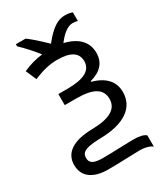

<svg xmlns="http://www.w3.org/2000/svg" viewBox="-208 -754 899 1035"><g transform="rotate(-30 241.5 -236.5)"><path d="M418 -601.1C410.2 -604.5 399.4 -606 386.2 -606C355.5 -606 320.3 -577.6 291 -537.1C370.6 -519 418.9 -473.6 418.9 -403.8C418.9 -343.8 384.8 -304.7 315.9 -286.1V-282.2C396.5 -259.3 437 -214.8 437 -148.9C437 -52.7 355.5 4.9 209 6.8C178.7 7.3 154.8 9.8 137.2 13.2C101.6 21 86.9 32.2 86.9 61C86.9 92.8 108.9 106 167 106C194.8 106 229 105 268.6 103.5L354 101.1C394.5 101.1 421.4 107.4 434.1 120.1V189.9C420.4 177.7 391.6 168.9 356 168.9L268.6 171.4C226.1 172.9 189.9 173.8 160.2 173.8C66.4 173.8 12.2 133.8 12.2 61C12.2 -14.6 75.7 -56.2 192.9 -58.1C301.8 -59.6 356 -90.8 356 -152.8C356 -215.8 305.7 -244.1 202.1 -244.1H129.9V-313H188C289.1 -313 339.8 -340.8 339.8 -397C339.8 -449.7 298.8 -476.1 216.8 -476.1C168.5 -476.1 125 -465.3 67.9 -441.9L39.1 -507.8C79.6 -525.9 120.1 -537.1 161.1 -542C131.3 -580.1 99.6 -615.2 65.9 -647V-660.2H126C150.4 -643.1 185.5 -612.3 231 -567.9C288.1 -639.6 328.6 -663.1 371.1 -663.1C387.7 -663.1 403.3 -660.6 418 -655.8Z"/></g></svg>

Font: OpenSansEmoji
Style: Regular
Weight: 400
Foundry: MorbZ
Version: Version 1.000;PS 001.000;hotconv 1.0.70;makeotf.lib2.5.58329